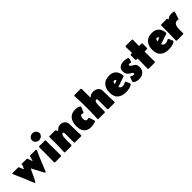

<svg xmlns="http://www.w3.org/2000/svg" viewBox="426 -2517 4241 4241"><g transform="rotate(-45 2546.5 -396.5)"><path d="M317.4 -496.6H478.5Q490.7 -496.6 496.6 -484.4Q503.4 -472.2 510.7 -449.2Q518.1 -426.3 524.9 -405Q531.7 -383.8 537.1 -376L539.6 -374.5Q542.5 -374.5 543.7 -377.9Q544.9 -381.3 545.4 -383.3Q553.2 -407.7 558.6 -433.1Q564 -458.5 573.2 -482.4Q579.1 -496.6 592.8 -496.6H757.8Q764.6 -496.6 771 -493.9Q777.3 -491.2 777.3 -482.9Q777.3 -476.6 773.9 -468.8Q748.5 -409.7 722.2 -350.6Q695.8 -291.5 671.4 -231.9Q648.4 -176.3 627 -120.1Q605.5 -64 581.1 -8.8Q579.1 -3.9 575 3.2Q570.8 10.3 564 10.3Q557.6 10.3 553 3.9Q548.3 -2.4 545.4 -7.3Q535.2 -24.4 526.1 -41.7Q517.1 -59.1 507.3 -76.2Q480.5 -125.5 454.8 -176.3Q429.2 -227.1 401.4 -275.9Q399.9 -279.3 396.5 -280.8Q393.6 -279.8 382.8 -259Q372.1 -238.3 356.9 -206.1Q341.8 -173.8 325 -137.7Q308.1 -101.6 292.2 -69.1Q276.4 -36.6 264.2 -15.1Q252 6.3 246.1 8.8L242.7 9.8Q235.8 9.8 231.4 2.2Q227.1 -5.4 224.6 -10.3Q202.1 -61.5 181.4 -113.8Q160.6 -166 139.2 -217.8Q112.8 -281.2 85 -343.8Q57.1 -406.2 29.8 -468.8Q28.3 -472.7 27.1 -476.1Q25.9 -479.5 25.9 -483.4Q25.9 -491.7 32.5 -494.1Q39.1 -496.6 45.4 -496.6H212.4Q224.1 -496.6 230.5 -484.9Q233.4 -479.5 239.7 -463.4Q246.1 -447.3 253.4 -428.5Q260.7 -409.7 266.8 -395.3Q272.9 -380.9 275.4 -379.4H277.8Q278.8 -379.9 285.6 -394Q292.5 -408.2 300.8 -427Q309.1 -445.8 315.2 -460.9Q321.3 -476.1 321.3 -478.5Q321.3 -482.4 317.4 -486.3Q313.5 -490.2 313.5 -493.7Q313.5 -496.6 317.4 -496.6Z M969.2 -592.8Q939.5 -592.8 912.6 -607.2Q885.7 -621.6 869.1 -646.2Q852.5 -670.9 852.5 -702.1Q852.5 -733.4 869.6 -757.3Q886.7 -781.2 913.8 -794.9Q940.9 -808.6 970.2 -808.6Q1001 -808.6 1027.6 -794.4Q1054.2 -780.3 1070.3 -755.4Q1086.4 -730.5 1086.4 -698.7Q1086.4 -668.9 1069.1 -644.8Q1051.8 -620.6 1024.9 -606.7Q998 -592.8 969.2 -592.8ZM859.9 -326.7Q859.9 -352.5 859.9 -377.9Q859.9 -403.3 859.4 -428.7Q859.4 -441.4 859.1 -454.6Q858.9 -467.8 859.4 -480Q860.8 -499.5 878.9 -499.5H1048.3Q1068.4 -499.5 1068.4 -480Q1068.4 -441.4 1067.9 -403.3Q1067.4 -365.2 1067.4 -326.7Q1067.4 -250 1069.3 -173.3Q1071.3 -96.7 1071.3 -20Q1071.3 0 1051.3 0H876Q856.4 0 856.4 -20Q856.4 -96.7 858.2 -173.3Q859.9 -250 859.9 -326.7Z M1367.2 -496.6Q1380.4 -496.6 1387.5 -482.9Q1394.5 -469.2 1399.7 -455.6Q1404.8 -441.9 1411.1 -441.9Q1412.1 -441.9 1415.5 -445.3Q1442.9 -475.6 1470 -493.2Q1497.1 -510.7 1540 -510.7Q1605.5 -510.7 1649.4 -472.7Q1693.4 -434.6 1693.8 -367.2Q1694.3 -308.6 1695.1 -250Q1695.8 -191.4 1697.8 -132.8Q1698.7 -105 1700.7 -76.7Q1702.6 -48.3 1702.6 -20.5Q1702.6 0 1683.1 0H1497.6Q1478 0 1477.5 -20Q1475.6 -63.5 1476.1 -107.7Q1476.6 -151.9 1476.6 -195.8Q1476.6 -220.2 1477.3 -244.1Q1478 -268.1 1476.6 -292Q1476.1 -304.7 1472.7 -321.8Q1469.2 -338.9 1451.7 -338.9Q1429.7 -338.9 1418.5 -317.4Q1407.2 -295.9 1403.1 -265.4Q1398.9 -234.9 1398.7 -205.8Q1398.4 -176.8 1397.9 -162.1Q1397.5 -153.8 1397.7 -145.5Q1397.9 -137.2 1397.9 -128.9Q1397.9 -102.1 1398.7 -74.5Q1399.4 -46.9 1397 -20Q1395.5 0 1377 0H1189.5Q1169.9 0 1169.9 -20.5Q1169.9 -46.4 1172.1 -72.3Q1174.3 -98.1 1174.8 -124Q1176.8 -179.2 1177.5 -234.1Q1178.2 -289.1 1178.2 -343.8Q1178.2 -374.5 1177.5 -405Q1176.8 -435.5 1176.8 -466.3Q1176.8 -478 1179.2 -487.3Q1181.6 -496.6 1196.8 -496.6Z M2086.4 -171.4Q2093.8 -171.4 2097.4 -166.3Q2101.1 -161.1 2103 -155.3Q2104.5 -151.4 2110.6 -132.6Q2116.7 -113.8 2124 -90.8Q2131.3 -67.9 2136.7 -50.3Q2142.1 -32.7 2142.1 -31.2Q2142.1 -18.6 2122.1 -9.8Q2102.1 -1 2074.2 4.4Q2046.4 9.8 2021.5 12.2Q1996.6 14.6 1986.8 14.6Q1909.7 14.6 1860.8 -16.8Q1812 -48.3 1789.3 -104Q1766.6 -159.7 1766.6 -231.9Q1766.6 -311 1791.5 -374.5Q1816.4 -438 1870.1 -475.1Q1923.8 -512.2 2009.8 -512.2Q2041.5 -512.2 2076.9 -504.6Q2112.3 -497.1 2138.2 -477.1Q2141.1 -475.1 2144 -471.4Q2147 -467.8 2147 -463.9Q2147 -460.9 2140.6 -443.6Q2134.3 -426.3 2125.2 -404.5Q2116.2 -382.8 2108.4 -364.5Q2100.6 -346.2 2098.1 -340.8Q2095.7 -335.9 2092.3 -331.5Q2088.9 -327.1 2082 -327.1Q2072.3 -327.1 2063 -332.3Q2053.7 -337.4 2042.5 -337.4Q2019.5 -337.4 2007.3 -321.3Q1995.1 -305.2 1990.5 -283.4Q1985.8 -261.7 1985.8 -243.7Q1985.8 -215.3 1998 -189Q2010.3 -162.6 2044.4 -162.6Q2055.7 -162.6 2065.7 -167Q2075.7 -171.4 2086.4 -171.4Z M2230.5 0Q2210.9 0 2210.9 -20.5Q2210.9 -46.9 2212.9 -73.7Q2214.8 -100.6 2215.8 -127Q2217.8 -182.6 2218.8 -238Q2219.7 -293.5 2219.7 -349.1Q2219.7 -413.1 2218.5 -477.3Q2217.3 -541.5 2214.8 -605Q2213.4 -636.2 2210.9 -667.5Q2208.5 -698.7 2208.5 -730Q2208.5 -748 2228 -748H2412.6Q2433.1 -748 2433.1 -728Q2433.1 -662.1 2434.1 -595.9Q2435.1 -529.8 2435.1 -463.9Q2435.1 -461.9 2435.1 -459.7Q2435.1 -457.5 2436 -455.6L2439.9 -455.1L2445.3 -460Q2472.2 -485.4 2500.5 -498.3Q2528.8 -511.2 2565.9 -511.2Q2609.9 -511.2 2648.2 -495.1Q2686.5 -479 2710.4 -447Q2734.4 -415 2734.9 -367.7Q2735.8 -309.1 2736.3 -250.2Q2736.8 -191.4 2738.8 -132.8Q2739.7 -105 2741.7 -76.7Q2743.7 -48.3 2743.7 -20.5Q2743.7 0 2724.1 0H2538.6Q2519 0 2518.6 -20Q2518.1 -33.7 2518.1 -47.1Q2518.1 -60.5 2518.1 -74.2Q2517.6 -104.5 2517.6 -135Q2517.6 -165.5 2517.6 -195.8Q2517.6 -220.2 2518.3 -244.1Q2519 -268.1 2517.6 -292Q2517.1 -304.7 2513.7 -321.8Q2510.3 -338.9 2492.2 -338.9Q2470.2 -338.9 2459 -317.4Q2447.8 -295.9 2443.6 -265.1Q2439.5 -234.4 2439.2 -205.6Q2439 -176.8 2439 -162.1V-128.4Q2439 -101.6 2439.7 -74.2Q2440.4 -46.9 2438 -20Q2437 -9.8 2433.1 -4.9Q2429.2 0 2418 0Z M3083 15.6Q2955.1 15.6 2882.8 -45.4Q2810.5 -106.4 2810.5 -239.3Q2810.5 -361.8 2875.5 -436.3Q2940.4 -510.7 3066.9 -510.7Q3173.3 -510.7 3228.3 -453.6Q3283.2 -396.5 3294.4 -293.9V-291Q3294.4 -283.2 3291.5 -279.5Q3288.6 -275.9 3281.7 -272Q3268.1 -264.6 3251.5 -260.3Q3234.9 -255.9 3219.7 -250.5L3104.5 -210.4Q3089.4 -205.1 3073.7 -200.4Q3058.1 -195.8 3042.5 -189.9L3039.1 -184.6Q3039.6 -183.6 3039.6 -182.6Q3039.6 -181.6 3040 -180.7Q3049.8 -157.7 3071.3 -144Q3092.8 -130.4 3117.2 -130.4Q3141.6 -130.4 3163.1 -138.7Q3184.6 -147 3200.4 -155Q3216.3 -163.1 3223.1 -163.1Q3229.5 -163.1 3233.2 -158.4Q3236.8 -153.8 3239.3 -148.9Q3241.7 -144 3248 -129.6Q3254.4 -115.2 3261.7 -97.9Q3269 -80.6 3274.4 -66.9Q3279.8 -53.2 3279.8 -49.8Q3279.8 -42 3272 -36.1Q3235.4 -7.8 3181.9 3.9Q3128.4 15.6 3083 15.6ZM3027.8 -286.1Q3047.9 -294.4 3068.1 -303.2Q3088.4 -312 3108.4 -320.3Q3108.9 -340.3 3097.2 -347.7Q3085.4 -355 3067.9 -355Q3049.8 -355 3041.5 -343.5Q3033.2 -332 3031 -315.9Q3028.8 -299.8 3027.8 -286.1Z M3486.3 16.6Q3463.9 16.6 3436.3 11.5Q3408.7 6.3 3383.5 -4.9Q3358.4 -16.1 3342.3 -33.2Q3340.8 -34.7 3338.9 -37.8Q3336.9 -41 3336.9 -43Q3336.9 -46.9 3341.6 -61.8Q3346.2 -76.7 3352.3 -95Q3358.4 -113.3 3364.3 -128.9Q3370.1 -144.5 3372.1 -149.9Q3374 -154.3 3377.4 -159.4Q3380.9 -164.6 3386.2 -164.6Q3396 -164.6 3409.2 -157.5Q3422.4 -150.4 3438.5 -143.3Q3454.6 -136.2 3473.1 -136.2Q3484.4 -136.2 3488 -140.9Q3491.7 -145.5 3491.7 -156.2Q3491.7 -181.2 3479 -189Q3466.3 -196.8 3447.3 -207Q3398.4 -232.9 3372.8 -269.8Q3347.2 -306.6 3347.2 -362.8Q3347.2 -417.5 3371.3 -449.5Q3395.5 -481.4 3436 -495.4Q3476.6 -509.3 3525.4 -509.3Q3534.2 -509.3 3554.4 -507.8Q3574.7 -506.3 3597.2 -502.4Q3619.6 -498.5 3635.7 -491.2Q3651.9 -483.9 3651.9 -472.2Q3651.9 -466.3 3647.5 -449Q3643.1 -431.6 3638.2 -414.1Q3633.3 -396.5 3630.9 -389.2Q3628.9 -382.8 3625.7 -377.7Q3622.6 -372.6 3614.3 -372.6Q3603 -372.6 3592 -377Q3581.1 -381.3 3569.8 -381.3Q3558.6 -381.3 3551.3 -376.5Q3543.9 -371.6 3543.9 -358.9Q3543.9 -342.8 3556.6 -330.1Q3569.3 -317.4 3587.4 -306.4Q3605.5 -295.4 3623 -285.6Q3640.6 -275.9 3650.4 -266.1Q3669.4 -246.6 3675.5 -220.7Q3681.6 -194.8 3681.6 -168.9Q3681.6 -80.6 3627 -32Q3572.3 16.6 3486.3 16.6Z M3778.3 -694.8Q3778.3 -715.3 3798.3 -715.3H3981.9Q4002 -715.3 4002 -695.3L3999 -510.7Q3999 -504.4 4004.9 -504.4H4073.7Q4093.3 -504.4 4093.3 -484.9Q4093.3 -452.1 4093.3 -418.9Q4093.3 -385.7 4092.3 -352.5Q4091.3 -332.5 4072.8 -332.5H4006.3Q4004.4 -332.5 4001.5 -332Q3998.5 -331.5 3998.5 -328.6Q3998.5 -251.5 4000.2 -174.3Q4002 -97.2 4002 -20Q4002 0 3981.9 0H3798.3Q3778.8 0 3778.8 -20.5Q3778.8 -96.7 3780.8 -172.6Q3782.7 -248.5 3782.7 -324.7Q3782.7 -330.1 3777.8 -331.5Q3772.9 -333 3768.6 -333Q3754.9 -333 3741.2 -332.8Q3727.5 -332.5 3726.6 -352.5Q3726.1 -364.3 3726.3 -376.2Q3726.6 -388.2 3726.6 -399.4Q3726.1 -420.9 3725.8 -442.4Q3725.6 -463.9 3725.6 -484.9Q3725.6 -504.9 3748 -504.9Q3753.9 -504.9 3767.8 -504.2Q3781.7 -503.4 3781.7 -512.7Q3781.7 -558.1 3780 -603.8Q3778.3 -649.4 3778.3 -694.8Z M4418 15.6Q4290 15.6 4217.8 -45.4Q4145.5 -106.4 4145.5 -239.3Q4145.5 -361.8 4210.4 -436.3Q4275.4 -510.7 4401.9 -510.7Q4508.3 -510.7 4563.2 -453.6Q4618.2 -396.5 4629.4 -293.9V-291Q4629.4 -283.2 4626.5 -279.5Q4623.5 -275.9 4616.7 -272Q4603 -264.6 4586.4 -260.3Q4569.8 -255.9 4554.7 -250.5L4439.5 -210.4Q4424.3 -205.1 4408.7 -200.4Q4393.1 -195.8 4377.4 -189.9L4374 -184.6Q4374.5 -183.6 4374.5 -182.6Q4374.5 -181.6 4375 -180.7Q4384.8 -157.7 4406.2 -144Q4427.7 -130.4 4452.1 -130.4Q4476.6 -130.4 4498 -138.7Q4519.5 -147 4535.4 -155Q4551.3 -163.1 4558.1 -163.1Q4564.5 -163.1 4568.1 -158.4Q4571.8 -153.8 4574.2 -148.9Q4576.7 -144 4583 -129.6Q4589.4 -115.2 4596.7 -97.9Q4604 -80.6 4609.4 -66.9Q4614.7 -53.2 4614.7 -49.8Q4614.7 -42 4606.9 -36.1Q4570.3 -7.8 4516.8 3.9Q4463.4 15.6 4418 15.6ZM4362.8 -286.1Q4382.8 -294.4 4403.1 -303.2Q4423.3 -312 4443.4 -320.3Q4443.8 -340.3 4432.1 -347.7Q4420.4 -355 4402.8 -355Q4384.8 -355 4376.5 -343.5Q4368.2 -332 4366 -315.9Q4363.8 -299.8 4362.8 -286.1Z M4853 -495.1Q4865.7 -495.1 4868.9 -485.8Q4872.1 -476.6 4872.8 -467.3Q4873.5 -458 4878.9 -458Q4880.9 -458 4882.1 -459.7Q4883.3 -461.4 4884.3 -462.4Q4907.2 -487.3 4940.4 -496.8Q4973.6 -506.3 5006.3 -506.3Q5011.7 -506.3 5025.4 -505.9Q5039.1 -505.4 5054.9 -503.4Q5070.8 -501.5 5082 -497.6Q5093.3 -493.7 5093.3 -486.8Q5093.3 -482.9 5086.2 -459.7Q5079.1 -436.5 5069.3 -406.5Q5059.6 -376.5 5051.3 -351.3Q5043 -326.2 5040.5 -318.8Q5038.6 -312.5 5034.7 -308.1Q5030.8 -303.7 5022.9 -303.7Q5013.2 -303.7 5003.9 -306.6Q4994.6 -309.6 4984.9 -309.6Q4956.5 -309.6 4937.7 -293.7Q4918.9 -277.8 4907.7 -253.4Q4896.5 -229 4891.8 -202.1Q4887.2 -175.3 4887.2 -152.8Q4887.2 -120.1 4887.9 -86.7Q4888.7 -53.2 4887.7 -20Q4886.7 0 4867.7 0H4680.7Q4661.1 0 4661.1 -20.5Q4661.1 -99.1 4664.3 -177.7Q4667.5 -256.3 4667.5 -334.5Q4667.5 -369.6 4666.5 -405Q4665.5 -440.4 4666.5 -475.6Q4667 -495.1 4686 -495.1Z"/></g></svg>

Font: Belanosima
Style: Bold
Weight: 700
Designer: The DocRepair Project, Santiago Orozco
Foundry: Google
Version: Version 2.000